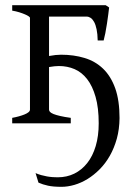

<svg xmlns="http://www.w3.org/2000/svg" viewBox="-20 -474 508 738"><path d="M26.9 0V-21Q40.5 -23.4 52.7 -26.9Q64.9 -30.3 74.5 -34.2Q84 -38.1 89.6 -42.7Q95.2 -47.4 95.2 -52.7V-405.8Q95.2 -407.7 90.1 -411.4Q85 -415 75.7 -418.9Q66.4 -422.9 54 -426.8Q41.5 -430.7 26.9 -433.1V-454.1H386.2L399.4 -445.3Q398.4 -436 396.2 -418.9Q394 -401.9 391.1 -382.8Q388.2 -363.8 384.8 -346.2Q381.3 -328.6 378.4 -318.4H355.5Q355 -343.8 351.3 -361.3Q347.7 -378.9 341.6 -389.9Q335.4 -400.9 328.1 -405.5Q320.8 -410.2 313 -410.2H168.5V-258.8Q181.6 -261.2 193.4 -262.5Q205.1 -263.7 214.8 -263.7Q263.7 -263.7 304.9 -251.2Q346.2 -238.8 376.2 -210Q406.2 -181.2 422.9 -134.5Q439.5 -87.9 439.5 -20Q439 22.9 429 59.1Q418.9 95.2 402.3 124.5Q385.7 153.8 363.5 176.3Q341.3 198.7 316.7 213.9Q292 229 266.1 236.6Q240.2 244.1 216.3 244.1Q184.6 244.1 164.6 239.7Q144.5 235.4 127.9 228L116.7 191.4Q127 195.8 138.2 199Q149.4 202.1 160.6 204.1Q171.9 206.1 182.4 206.8Q192.9 207.5 201.7 207.5Q236.8 207.5 265.6 193.4Q294.4 179.2 315.4 152.6Q336.4 126 347.9 87.4Q359.4 48.8 359.4 0Q359.4 -59.6 347.4 -101.6Q335.4 -143.6 314.9 -169.9Q294.4 -196.3 266.6 -208.3Q238.8 -220.2 206.5 -220.2Q190.9 -220.2 168.5 -216.3V-52.7Q168.5 -47.9 172.4 -43.7Q176.3 -39.6 186 -35.6Q195.8 -31.7 211.7 -28.1Q227.5 -24.4 252 -21V0Z"/></svg>

Font: Gentium Plus
Style: Regular
Weight: 400
Designer: J. Victor Gaultney, Annie Olsen, Iska Routamaa
Foundry: SIL International
Version: Version 1.510